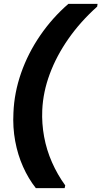

<svg xmlns="http://www.w3.org/2000/svg" viewBox="-20 -826 521 986"><path d="M164 140Q126 92 98.5 30.5Q71 -31 58 -101.5Q45 -172 49 -247Q53 -350 88.5 -451.5Q124 -553 186.5 -644Q249 -735 331 -806H481L479 -792Q393 -715 331.5 -627Q270 -539 235.5 -446Q201 -353 197 -260Q194 -192 206.5 -124Q219 -56 247 7.5Q275 71 315 126L312 140Z"/></svg>

Font: DM Sans 28pt Black
Style: Italic
Weight: 900
Italic angle: -10°
Version: Version 4.004;gftools[0.9.30]